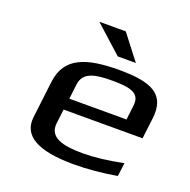

<svg xmlns="http://www.w3.org/2000/svg" viewBox="-123 -799 916 928"><g transform="rotate(20 334.5 -335.0)"><path d="M404 -494C233 -494 131 -458 115 -329L92 -138C80 -39 167 10 352 10C422 10 496 3 572 -10L581 -79C501 -63 432 -55 375 -55C271 -55 198 -73 207 -149L216 -222H622L635 -329C651 -458 570 -494 404 -494ZM389 -434C480 -434 535 -423 527 -357L518 -281H224L233 -357C241 -423 301 -434 389 -434ZM467 -553 369 -680H233L374 -553Z"/></g></svg>

Font: Gamestation Extended
Style: Italic
Weight: 400
Width: 7
Designer: Jonas Hecksher
Foundry: Jonas Hecksher, Playtypeª, e-types AS
Version: Version 1.003